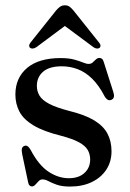

<svg xmlns="http://www.w3.org/2000/svg" viewBox="-20 -692 489 724"><path d="M239.5 -20Q277 -20 298.5 -39.8Q320 -59.5 320 -90.5Q320 -110.5 310.8 -126.5Q301.5 -142.5 277.8 -155.5Q254 -168.5 210.5 -180Q144 -196.5 106.2 -219.2Q68.5 -242 53.2 -271.2Q38 -300.5 38 -335.5Q38 -398.5 82.2 -435.8Q126.5 -473 208 -473Q239 -473 259.2 -467.5Q279.5 -462 292.5 -456.5Q305.5 -451 314 -451Q323.5 -451 329.5 -456.5Q335.5 -462 341.5 -467.8Q347.5 -473.5 355.5 -473.5Q360.5 -473.5 364.8 -470Q369 -466.5 371.5 -457.5L407 -346Q411 -334.5 409.5 -326.8Q408 -319 400 -315.5Q392 -312.5 386.2 -315.8Q380.5 -319 375.5 -327Q353 -370.5 327.2 -395.5Q301.5 -420.5 272.8 -431.2Q244 -442 213 -442Q166.5 -442 142.8 -421.8Q119 -401.5 119 -368Q119 -348 129 -331.2Q139 -314.5 165.5 -300.5Q192 -286.5 240 -274Q299.5 -259.5 334.5 -238.5Q369.5 -217.5 385 -188.5Q400.5 -159.5 400.5 -121.5Q400.5 -82.5 381 -52.5Q361.5 -22.5 326.2 -5.5Q291 11.5 244 11.5Q214 11.5 194.8 4.8Q175.5 -2 163 -8.8Q150.5 -15.5 140.5 -15.5Q132 -15.5 125.8 -9Q119.5 -2.5 113.5 4.2Q107.5 11 100.5 11Q95 11 91.2 7.2Q87.5 3.5 86 -5L64 -109Q61 -124 62.5 -131.2Q64 -138.5 71 -141.5Q78.5 -144.5 84.2 -140.5Q90 -136.5 96 -126Q126 -69 163 -44.5Q200 -20 239.5 -20ZM244.5 -609H204.5L332.5 -514Q339 -509.5 345.2 -509Q351.5 -508.5 355.5 -511.5Q359 -514.5 359 -519.8Q359 -525 353.5 -531.5L257 -652.5Q249 -662 242 -667Q235 -672 225 -672Q214.5 -672 207 -667Q199.5 -662 191.5 -652.5L95 -531.5Q90 -525 90 -519.8Q90 -514.5 93.5 -511.5Q98 -508.5 104 -509Q110 -509.5 117 -514Z"/></svg>

Font: Fraunces 48pt
Style: Regular
Weight: 400
Version: Version 1.000;[b76b70a41]